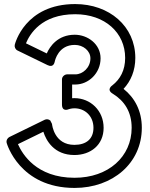

<svg xmlns="http://www.w3.org/2000/svg" viewBox="-20 -885 737 945"><path d="M235.9 -275.2 227.6 -291.7C220.1 -298.4 209 -299.9 200 -295.5L26 -210.5C16.6 -205.9 9.6 -193.4 12.9 -181.3C13.7 -178.5 75.9 40 347 40C534.7 40 678 -82.1 678 -256C678 -338.5 643.9 -403.2 588 -447.6C623.9 -485.6 646 -537.7 646 -600C646 -755.9 517.7 -865 350 -865C102.4 -865 53.7 -669.2 52.6 -664.3C50.5 -654.3 55.2 -641.8 66.1 -636.5L214.1 -564.5C243.2 -550.3 248.2 -577.1 249.3 -581.2C250.6 -587.6 267.1 -664 348 -664C390.5 -664 425 -633.9 425 -598C425 -551.9 386.9 -519 351 -519H310C299.3 -519 285 -509.1 285 -494V-371C285 -331.6 318.7 -347.6 318.7 -347.6C318.7 -347.6 331.7 -352 346 -352C398.6 -352 440 -313.4 440 -256C440 -201.4 404.9 -172 346 -172C247.8 -172 236.6 -268.7 235.9 -275.2ZM210.2 -622 107.8 -671.8C125.7 -715.3 182.4 -815 350 -815C496.3 -815 596 -724.1 596 -600C596 -539.3 571.9 -495.2 532.7 -464.7C532.7 -464.7 501 -444.3 535 -423.7C592.4 -388.6 628 -334.4 628 -256C628 -113.9 513.3 -10 347 -10C158.2 -10 89.4 -127.7 68.4 -175.5L193.4 -236.6C206.8 -193.7 246 -122 346 -122C425.1 -122 490 -170.6 490 -256C490 -340.6 425.4 -402 346 -402C342.3 -402 336.8 -401.7 335 -401.5V-469H351C415.1 -469 475 -524.1 475 -598C475 -668.1 411.5 -714 348 -714C263.7 -714 224.6 -655.3 210.2 -622Z"/></svg>

Font: Hussar Ekologiczny
Style: Regular
Weight: 400
Foundry: Cannot Into Space Fonts
Version: Version 0.97